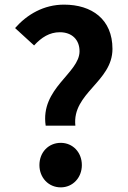

<svg xmlns="http://www.w3.org/2000/svg" viewBox="-20 -794 554 828"><path d="M177 -252H305C290 -393 465 -441 465 -583C465 -711 376 -774 256 -774C169 -774 97 -732 45 -673L127 -598C159 -633 194 -655 238 -655C290 -655 323 -623 323 -573C323 -478 153 -414 177 -252ZM242 14C294 14 333 -28 333 -82C333 -137 294 -178 242 -178C189 -178 150 -137 150 -82C150 -28 189 14 242 14Z"/></svg>

Font: Noto Sans TC
Style: Bold
Weight: 700
Designer: Ryoko NISHIZUKA 西塚涼子 (kana, bopomofo & ideographs); Paul D. Hunt (Latin, Greek & Cyrillic); Sandoll Communications 산돌커뮤니
Foundry: Adobe
Version: Version 2.004;hotconv 1.0.118;makeotfexe 2.5.65603